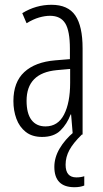

<svg xmlns="http://www.w3.org/2000/svg" viewBox="-20 -562 431 802"><path d="M195 -542Q264 -542 294.5 -497.5Q325 -453 325 -360V0H284L277 -84H275Q260 -44 232.5 -17Q205 10 156 10Q114 10 87.5 -11Q61 -32 48.5 -66Q36 -100 36 -140Q36 -219 81.5 -261Q127 -303 211 -310L272 -315V-358Q272 -433 252.5 -464.5Q233 -496 189 -496Q168 -496 143.5 -489Q119 -482 91 -465L73 -507Q130 -542 195 -542ZM217 -269Q91 -257 91 -141Q91 -88 111.5 -61Q132 -34 170 -34Q222 -34 247.5 -83.5Q273 -133 273 -216V-274ZM254 126Q254 179 299 179Q309 179 318 177.5Q327 176 332 174V213Q315 220 291 220Q207 220 207 135Q207 96 229 58.5Q251 21 289 -11L322 0Q286 35 270 64.5Q254 94 254 126Z"/></svg>

Font: Noto Sans Ethiopic ExtraCondensed Light
Style: Regular
Weight: 300
Width: 2
Designer: Monotype Design Team
Foundry: Monotype Imaging Inc.
Version: Version 2.102; ttfautohint (v1.8.4.7-5d5b)